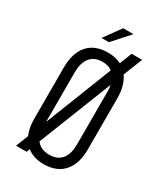

<svg xmlns="http://www.w3.org/2000/svg" viewBox="-177 -771 743 858"><g transform="rotate(30 194.0 -342.0)"><path d="M198 -694 136 -608H174L251 -694ZM194 -566C100 -566 56 -503 56 -411V-145C56 -114 61 -87 71 -64L46 0H100L107 -17C128 0 157 10 194 10C288 10 332 -54 332 -145V-411C332 -453 322 -489 303 -516L342 -614H288L263 -551C244 -561 221 -566 194 -566ZM109 -159V-414C109 -476 134 -518 194 -518C215 -518 232 -513 244 -503ZM279 -142C279 -80 254 -39 194 -39C163 -39 141 -50 127 -69L276 -447C278 -437 279 -426 279 -414Z"/></g></svg>

Font: Modon Arabic
Style: Regular
Weight: 400
Designer: Ahmedzaza
Foundry: Ahmedzaza
Version: Version 2.010